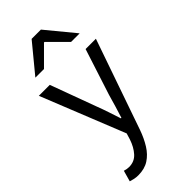

<svg xmlns="http://www.w3.org/2000/svg" viewBox="-294 -790 1054 1054"><g transform="rotate(-45 233.5 -263.0)"><path d="M90 209Q74 209 59.5 206Q45 203 33 199L51 135Q60 138 69 139.5Q78 141 86 141Q128 141 154.5 111.5Q181 82 196 37L207 1L12 -486H97L196 -217Q208 -186 220 -150Q232 -114 243 -80H247Q258 -114 268.5 -149.5Q279 -185 288 -217L375 -486H455L272 40Q255 88 231 126.5Q207 165 173 187Q139 209 90 209ZM69 -570 205 -735H277L413 -570H346L243 -673H239L136 -570Z"/></g></svg>

Font: Source Sans 3 ExtraLight
Style: Regular
Weight: 400
Version: Version 3.052;hotconv 1.1.0;makeotfexe 2.6.0